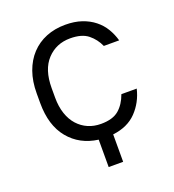

<svg xmlns="http://www.w3.org/2000/svg" viewBox="-119 -600 744 823"><g transform="rotate(-20 252.5 -188.5)"><path d="M237 5Q154 -6 104.5 -66Q55 -126 55 -228V-272Q55 -327 70.5 -370.5Q86 -414 114.5 -444.5Q143 -475 182.5 -491Q222 -507 270 -507Q312 -507 344.5 -496Q377 -485 401.5 -465.5Q426 -446 441.5 -420Q457 -394 465 -365H395Q380 -399 351.5 -422Q323 -445 270 -445Q206 -445 164.5 -400.5Q123 -356 123 -272V-228Q123 -187 134 -154.5Q145 -122 165 -100Q185 -78 211.5 -66.5Q238 -55 270 -55Q324 -55 352 -79Q380 -103 395 -145H465Q451 -86 411 -44.5Q371 -3 303 5V130H237Z"/></g></svg>

Font: PT Root UI Web
Style: Regular
Weight: 400
Designer: Vitaly Kuzmin
Foundry: ParaType Ltd.
Version: Version 1.000W